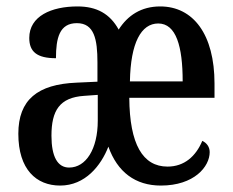

<svg xmlns="http://www.w3.org/2000/svg" viewBox="-20 -567 724 597"><path d="M167 10C245 10 294 -52 317 -111C345 -32 401 10 480 10C584 10 632 -49 632 -94C632 -111 622 -123 609 -129C589 -81 553 -49 501 -49C424 -49 383 -118 382 -263H647V-307C647 -460 581 -547 478 -547C419 -547 377 -519 349 -475C322 -524 281 -547 221 -547C140 -547 71 -517 71 -449C71 -406 95 -386 154 -386C154 -449 165 -495 219 -495C273 -495 283 -445 283 -373V-313L218 -310C97 -305 37 -257 37 -151C37 -40 93 10 167 10ZM548 -314H384C386 -434 419 -494 472 -494C528 -494 548 -422 548 -314ZM195 -46C159 -46 140 -80 140 -145C140 -223 165 -264 242 -269L284 -272V-192C284 -103 247 -46 195 -46Z"/></svg>

Font: Noto Serif Sinhala ExtraCondensed Medium
Style: Regular
Weight: 500
Width: 2
Designer: Jelle Bosma - Monotype Design Team
Foundry: Monotype Imaging Inc.
Version: Version 2.007